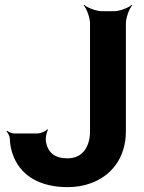

<svg xmlns="http://www.w3.org/2000/svg" viewBox="-20 -757 592 787"><path d="M257 -108C203 -108 176 -132 168 -178C166 -191 171 -217 177 -225L174 -227C168 -219 146 -210 133 -210H38C29 -210 15 -216 9 -221L7 -218C12 -213 19 -200 20 -191C21 -161 27 -135 37 -112C70 -34 147 10 257 10C291 10 323 5 352 -6C434 -35 496 -108 496 -219V-661C496 -685 510 -722 522 -735L520 -737C507 -725 470 -711 446 -711H399C375 -711 338 -725 325 -737L323 -735C335 -722 349 -685 349 -661V-219C349 -155 318 -108 257 -108Z"/></svg>

Font: Asimov
Style: EdgeNar
Weight: 500
Designer: Google
Version: Version 2.000980: 2014